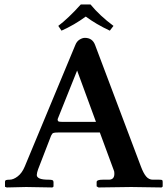

<svg xmlns="http://www.w3.org/2000/svg" viewBox="-20 -825 739 846"><path d="M378.9 -805.2Q419.4 -755.9 480 -710.9L463.9 -689.9Q403.3 -718.3 357.9 -752Q307.1 -714.8 251 -689.9L236.8 -710.9Q280.8 -744.1 335.9 -805.2ZM252.9 -288.1H402.8L319.8 -514.2L233.9 -299.8Q233.9 -292.5 237.1 -290.3Q240.2 -288.1 252.9 -288.1ZM147.9 -79.1Q142.6 -64.5 142.1 -54.4Q141.6 -44.4 154.1 -38.8Q166.5 -33.2 194.8 -33.2Q207 -33.2 211.4 -31Q215.8 -28.8 215.8 -22.9V-2.9L210.9 1Q119.1 -1 95.2 -1L9.8 1L2 -2V-22.9Q2 -29.8 6.6 -31.5Q11.2 -33.2 22 -33.2Q39.1 -33.2 58.1 -47.9Q77.1 -62.5 88.9 -90.8L312 -627Q318.4 -643.1 330.8 -650.6Q343.3 -658.2 354 -658.2Q387.2 -658.2 398.9 -627L601.1 -90.8Q612.3 -61 624.3 -47.1Q636.2 -33.2 653.8 -33.2H682.1Q692.9 -33.2 694.8 -31.2Q696.8 -29.3 696.8 -22.9V-2.9L691.9 1Q596.2 -1 558.1 -1L414.1 1L405.8 -3.9V-22.9Q405.8 -33.2 432.1 -33.2H459Q483.9 -33.2 483.9 -59.1Q483.9 -70.3 481.9 -73.2L419.9 -241.2H235.8Q220.2 -241.2 214.8 -239Q209.5 -236.8 205.1 -227.1Z"/></svg>

Font: Linux Libertine G
Style: Semibold
Weight: 600
Designer: Philipp H. Poll
Foundry: Philipp H. Poll
Version: Version 5.1.1